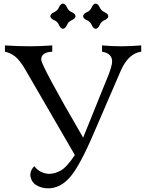

<svg xmlns="http://www.w3.org/2000/svg" viewBox="-20 -945 801 1062"><path d="M246.6 96.7Q208.5 96.7 179.7 78.4Q150.9 60.1 147.5 21.5Q149.9 -7.3 169.9 -25.4Q200.2 13.2 249.5 16.6Q283.2 16.6 316.2 -1.7Q349.1 -20 394 -87.4L120.6 -559.1Q91.3 -609.9 65.7 -630.9Q40 -651.9 7.3 -659.2V-693.8Q77.6 -689 147.9 -689Q198.7 -689 269 -693.8V-659.2Q208 -655.8 208 -615.7Q208 -582.5 439.9 -183.6L566.9 -498Q600.1 -574.7 600.1 -606Q600.1 -649.4 544.4 -659.2V-693.8Q598.6 -689 652.8 -689Q707 -689.5 761.2 -693.8V-659.2Q687.5 -649.4 644.5 -545.9L500.5 -212.4Q420.9 -25.9 366.9 35.4Q313 96.7 246.6 96.7ZM509.3 -785.6Q495.6 -787.1 487.5 -806.4Q479.5 -825.7 460.2 -833.7Q440.9 -841.8 439.5 -855.5Q440.9 -869.1 460.2 -877.4Q479.5 -885.7 487.5 -904.8Q495.6 -923.8 509.3 -925.3Q522.9 -923.8 531.2 -904.8Q539.6 -885.7 558.6 -877.4Q577.6 -869.1 579.1 -855.5Q577.6 -841.8 558.6 -833.7Q539.6 -825.7 531.2 -806.4Q522.9 -787.1 509.3 -785.6ZM328.1 -785.6Q314.5 -787.1 306.4 -806.4Q298.3 -825.7 279.1 -833.7Q259.8 -841.8 258.3 -855.5Q259.8 -869.1 279.1 -877.4Q298.3 -885.7 306.4 -904.8Q314.5 -923.8 328.1 -925.3Q341.8 -923.8 350.1 -904.8Q358.4 -885.7 377.4 -877.4Q396.5 -869.1 397.9 -855.5Q396.5 -841.8 377.4 -833.7Q358.4 -825.7 350.1 -806.4Q341.8 -787.1 328.1 -785.6Z"/></svg>

Font: Almanac
Style: Regular
Weight: 400
Designer: Eden's Almanac
Version: Version 3.501;March 28, 2021;FontCreator 13.0.0.2683 64-bit